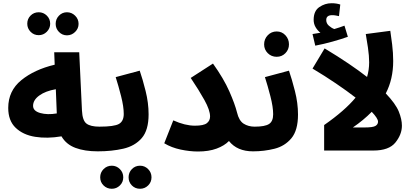

<svg xmlns="http://www.w3.org/2000/svg" viewBox="-20 -933 2583 1190"><path d="M675 -73Q675 -104 656.5 -126Q638 -148 596 -148Q541 -148 516 -167Q491 -186 488 -248L471 -609H316L319 -532Q193 -502 112 -436Q31 -370 31 -264Q31 -185 77 -141Q123 -97 198 -85Q273 -73 361 -88Q390 -38 447.5 -16.5Q505 5 586 5Q630 5 652.5 -16.5Q675 -38 675 -73ZM185 -277Q185 -313 223.5 -341Q262 -369 326 -380L332 -230Q274 -220 229.5 -232.5Q185 -245 185 -277ZM395 -714Q424 -714 445.5 -735Q467 -756 467 -785Q467 -815 445.5 -836Q424 -857 395 -857Q366 -857 345.5 -836Q325 -815 325 -785Q325 -756 345.5 -735Q366 -714 395 -714ZM220 -715Q249 -715 270 -736Q291 -757 291 -786Q291 -816 270 -836.5Q249 -857 220 -857Q190 -857 169.5 -836.5Q149 -816 149 -786Q149 -757 169.5 -736Q190 -715 220 -715Z M586 5Q673 5 744.5 -11.5Q816 -28 858.5 -77Q901 -126 901 -224Q901 -295 882.5 -369Q864 -443 846 -495L697 -455Q714 -402 730.5 -337Q747 -272 747 -227Q747 -182 717.5 -165Q688 -148 596 -148ZM848 237Q877 237 898 216.5Q919 196 919 166Q919 136 898 115Q877 94 848 94Q818 94 797.5 115Q777 136 777 166Q777 196 797.5 216.5Q818 237 848 237ZM673 237Q702 237 723 216.5Q744 196 744 166Q744 136 723 115Q702 94 673 94Q643 94 622 115Q601 136 601 166Q601 196 622 216.5Q643 237 673 237Z M1548 5Q1593 5 1615.5 -16.5Q1638 -38 1638 -73Q1638 -104 1619.5 -126Q1601 -148 1558 -148Q1519 -148 1490 -166.5Q1461 -185 1449 -236Q1436 -288 1401.5 -366.5Q1367 -445 1300 -539L1162 -450Q1212 -376 1247 -313Q1282 -250 1282 -211Q1282 -185 1262 -169.5Q1242 -154 1188 -154Q1127 -154 1054 -187L998 -45Q1043 -18 1099.5 -6Q1156 6 1207 6Q1274 6 1322.5 -12Q1371 -30 1399 -59Q1450 5 1548 5Z M1549 5Q1617 5 1681 -11Q1745 -27 1786 -76Q1827 -125 1827 -223Q1827 -294 1808 -368.5Q1789 -443 1771 -495L1622 -455Q1639 -402 1656 -336Q1673 -270 1673 -225Q1673 -181 1647.5 -164.5Q1622 -148 1559 -148ZM1695 -581Q1727 -581 1749 -603.5Q1771 -626 1771 -658Q1771 -691 1749 -714.5Q1727 -738 1695 -738Q1662 -738 1639.5 -714.5Q1617 -691 1617 -658Q1617 -626 1639.5 -603.5Q1662 -581 1695 -581Z M2471 -154Q2471 -194 2451.5 -242Q2432 -290 2371 -354Q2417 -442 2417 -555Q2417 -604 2410.5 -657.5Q2404 -711 2399 -742L2247 -722Q2253 -690 2260.5 -638Q2268 -586 2268 -547Q2268 -500 2255 -456Q2205 -495 2140 -539Q2075 -583 1992 -633L1917 -508Q1994 -462 2062.5 -415.5Q2131 -369 2184 -328Q2117 -247 1989 -158V0H2294Q2391 0 2431 -50Q2471 -100 2471 -154ZM2167 -143Q2233 -188 2284 -240Q2323 -199 2323 -179Q2323 -162 2307 -152.5Q2291 -143 2240 -143ZM2136 -705 2115 -774Q2086 -763 2052 -753Q2035 -759 2018.5 -773.5Q2002 -788 2002 -809Q2002 -839 2039 -839Q2051 -839 2061 -837Q2071 -835 2081 -833L2089 -905Q2065 -913 2035 -913Q1994 -913 1959 -889Q1924 -865 1924 -810Q1924 -785 1936 -764.5Q1948 -744 1966 -730Q1947 -727 1917 -722L1934 -650Q1987 -660 2042 -675.5Q2097 -691 2136 -705Z"/></svg>

Font: Noto Sans Arabic Extra
Style: Regular
Weight: 800
Designer: Nadine Chahine - Monotype Design Team
Foundry: Monotype Imaging Inc.
Version: Version 1.902